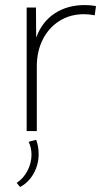

<svg xmlns="http://www.w3.org/2000/svg" viewBox="-20 -518 416 759"><path d="M125.5 0H85.4V-488.3H122.1L123 -369.1Q146 -432.1 196.3 -465.1Q246.6 -498 314.9 -498Q326.2 -498 337.2 -497.1Q348.1 -496.1 359.4 -494.1L354.5 -457.5Q332.5 -461.9 312 -461.9Q257.3 -461.9 215.1 -435.3Q172.9 -408.7 149.2 -362.1Q125.5 -315.4 125.5 -255.4ZM59.6 221.2 45.9 205.1Q73.7 186.5 89.1 156.2Q104.5 126 104.5 93.3Q104.5 65.9 93.3 42.5L123 34.7Q132.8 61 132.8 90.8Q132.8 132.8 112.8 168.2Q92.8 203.6 59.6 221.2Z"/></svg>

Font: Kumbh Sans ExtraLight
Style: Regular
Weight: 250
Version: Version 1.005